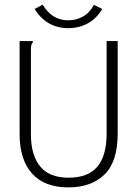

<svg xmlns="http://www.w3.org/2000/svg" viewBox="-20 -801 590 832"><path d="M276 11Q172 11 118.5 -49.5Q65 -110 65 -219V-623H122V-616Q117 -612 115.5 -605Q114 -598 114 -581V-218Q114 -130 153.5 -80.5Q193 -31 277 -31Q362 -31 402 -79Q442 -127 442 -221V-623H490V-222Q490 -101 433 -45Q376 11 276 11ZM387 -780 423 -762Q398 -720 360 -699.5Q322 -679 276 -679Q182 -679 130 -762L165 -781Q205 -713 276 -713Q310 -713 339 -729Q368 -745 387 -780Z"/></svg>

Font: Inconsolata SemiExpanded Light
Style: Regular
Weight: 300
Width: 6
Monospace: yes
Designer: Raph Levien, Cyreal, Brenton Simpson
Foundry: Raph Levien, Cyreal, Google
Version: Version 3.001; ttfautohint (v1.8.2.53-6de2)